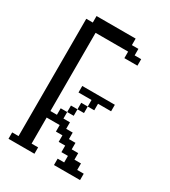

<svg xmlns="http://www.w3.org/2000/svg" viewBox="-130 -556 552 623"><g transform="rotate(30 146.0 -244.0)"><path d="M121.6 -170.4V-194.8H146V-170.4ZM146 -194.8V-219.2H170.4V-194.8ZM170.4 -219.2V-243.7H121.6V-268.1H243.7V-243.7H194.8V-219.2ZM0 0V-23.9H23.9V-463.4H48.3V-487.8H194.8V-463.4H219.2V-439H243.7V-414.6H194.8V-439H72.8V-146H97.2V-170.4H121.6V-146H146V-121.6H170.4V-97.2H194.8V-72.8H219.2V-48.3H243.7V-23.9H268.1V0H170.4V-23.9H194.8V-48.3H170.4V-72.8H146V-97.2H121.6V-121.6H72.8V-23.9H97.2V0Z"/></g></svg>

Font: FS Mondwest Regular
Style: Regular
Weight: 400
Designer: NZWStudios2024
Foundry: https://fontstruct.com
Version: Version 1.0